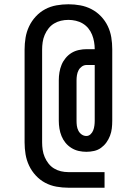

<svg xmlns="http://www.w3.org/2000/svg" viewBox="-20 -789 640 898"><path d="M300 89Q272 89 244 84Q216 79 191.5 66Q167 53 147.5 32Q128 11 116 -14.5Q104 -40 99.5 -67.5Q95 -95 95 -123V-557Q95 -585 99.5 -612.5Q104 -640 116 -665.5Q128 -691 147.5 -712Q167 -733 191.5 -746Q216 -759 244 -764Q272 -769 300 -769Q328 -769 355.5 -764Q383 -759 408 -746Q433 -733 452.5 -712.5Q472 -692 484 -667Q496 -642 500.5 -614.5Q505 -587 505 -559V-224Q505 -206 503 -188.5Q501 -171 494.5 -154Q488 -137 477.5 -122.5Q467 -108 452.5 -97.5Q438 -87 420 -83Q402 -79 384 -79Q366 -79 348 -83Q330 -87 314 -97Q298 -107 286.5 -121Q275 -135 268 -152Q261 -169 258 -187.5Q255 -206 255 -224V-414Q255 -432 258 -450.5Q261 -469 268 -486Q275 -503 287 -517.5Q299 -532 314.5 -541.5Q330 -551 348.5 -555Q367 -559 385 -559H423Q423 -576 420 -593.5Q417 -611 410.5 -627Q404 -643 393 -656.5Q382 -670 367 -679Q352 -688 334.5 -692Q317 -696 300 -696Q282 -696 265 -692Q248 -688 233 -679Q218 -670 207 -656Q196 -642 189 -625.5Q182 -609 179.5 -591.5Q177 -574 177 -557V-123Q177 -106 179.5 -88.5Q182 -71 189 -54.5Q196 -38 207 -24Q218 -10 233 -1Q248 8 265 12Q282 16 300 16H469V89ZM384 -153Q395 -153 403.5 -161Q412 -169 416 -179.5Q420 -190 421.5 -201.5Q423 -213 423 -224V-485H385Q373 -485 363 -478Q353 -471 347.5 -460.5Q342 -450 340 -438Q338 -426 338 -414V-224Q338 -212 339.5 -200.5Q341 -189 346.5 -178Q352 -167 362 -160Q372 -153 384 -153Z"/></svg>

Font: Iosevka Plex Etoile
Style: Regular
Weight: 400
Designer: Belleve Invis
Foundry: Belleve Invis
Version: Version 25.1.1; ttfautohint (v1.8.4)